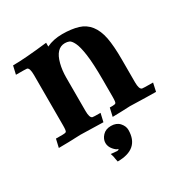

<svg xmlns="http://www.w3.org/2000/svg" viewBox="-146 -551 820 852"><g transform="rotate(-30 264.5 -125.5)"><path d="M215.8 182.6 212.4 165.5Q211.9 159.2 210.9 156Q210 152.8 210 152.3L205.6 138.2L235.8 141.1Q246.1 141.1 246.1 135.7Q236.3 134.8 222.9 118.9Q209.5 103 209.5 84.5Q209.5 64.9 225.1 47.9Q240.7 30.8 268.1 30.8Q296.4 30.8 311.8 48.1Q327.1 65.4 327.1 84.5Q327.1 182.6 215.8 182.6ZM517.6 0Q479.5 0 385.7 -2.9Q335.4 -0.5 295.4 0L305.2 -42.5H318.8Q331.1 -42.5 335.4 -45.9Q339.8 -49.3 339.8 -77.1V-165Q339.8 -247.1 333.3 -293.9Q326.7 -340.8 316.4 -361.3Q306.2 -381.8 296.4 -385.7Q286.6 -389.6 274.9 -389.6Q229.5 -389.6 212.4 -323.2Q204.1 -291 204.1 -253.9V-83Q204.1 -48.3 216.8 -43.9Q220.2 -42.5 257.8 -42.5L248 0Q209 -0.5 131.8 -2.9Q66.4 0 19.5 0L29.3 -42.5H64.9Q77.1 -42.5 81.5 -45.9Q85.9 -49.3 85.9 -77.1V-335.9Q85.9 -371.1 73.7 -375.5Q69.8 -376.5 17.1 -376.5L26.9 -418.9Q86.9 -418.9 204.1 -432.6V-413.1Q238.8 -430.2 284.7 -430.2Q331.1 -430.2 365.7 -419.9Q432.6 -399.4 449.7 -313Q458 -269.5 458 -201.2V-83Q458 -47.9 471.2 -43.9Q474.6 -42.5 526.9 -42.5Z"/></g></svg>

Font: Quaaykop
Style: Bold
Weight: 700
Designer: Tup Wanders
Foundry: Free font, DO NOT SELL
Version: Version 1.00;July 31, 2023;FontCreator 11.5.0.2430 64-bit